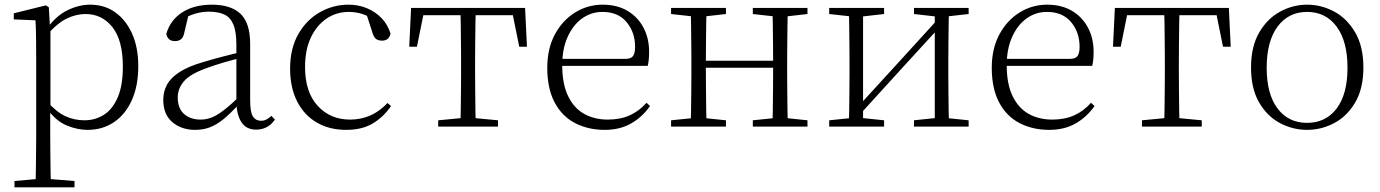

<svg xmlns="http://www.w3.org/2000/svg" viewBox="-20 -542 5909 822"><path d="M42 260V233L154 223H175L299 233V260ZM132 260Q133 229 133.5 189.5Q134 150 134.5 108.5Q135 67 135 32V-278Q135 -330 134.5 -374Q134 -418 132 -455L39 -459V-485L176 -519L189 -511L194 -425L196 -420V-80L195 -71V32Q195 66 195.5 107.5Q196 149 196.5 189Q197 229 198 260ZM355 14Q312 14 266.5 -4.5Q221 -23 182 -75H169L181 -108Q222 -62 260 -44.5Q298 -27 342 -27Q387 -27 424 -50Q461 -73 483.5 -124Q506 -175 506 -257Q506 -369 461.5 -425.5Q417 -482 346 -482Q306 -482 265.5 -462.5Q225 -443 178 -389L169 -420H181Q221 -475 269.5 -498.5Q318 -522 366 -522Q427 -522 473 -489.5Q519 -457 545.5 -398Q572 -339 572 -259Q572 -175 544.5 -113.5Q517 -52 468 -19Q419 14 355 14Z M815 14Q757 14 718 -19Q679 -52 679 -114Q679 -151 695.5 -180.5Q712 -210 749.5 -234Q787 -258 849 -276Q892 -289 936.5 -300.5Q981 -312 1021 -321V-297Q981 -287 939.5 -275Q898 -263 861 -249Q794 -225 767.5 -194Q741 -163 741 -125Q741 -78 768 -54Q795 -30 839 -30Q864 -30 887.5 -39.5Q911 -49 940.5 -72Q970 -95 1010 -134L1016 -89H997Q965 -55 937 -32Q909 -9 880 2.5Q851 14 815 14ZM1077 13Q1035 13 1014.5 -17.5Q994 -48 992 -102V-106V-350Q992 -407 979 -437.5Q966 -468 940 -480Q914 -492 874 -492Q844 -492 814 -483Q784 -474 752 -454L788 -482L769 -402Q765 -382 755 -374Q745 -366 729 -366Q698 -366 692 -397Q709 -456 760 -489Q811 -522 887 -522Q969 -522 1010 -482.5Q1051 -443 1051 -354V-113Q1051 -61 1063 -43Q1075 -25 1097 -25Q1110 -25 1120 -30Q1130 -35 1142 -46L1157 -30Q1142 -8 1121.5 2.5Q1101 13 1077 13Z M1462 14Q1390 14 1336 -17.5Q1282 -49 1252 -108Q1222 -167 1222 -248Q1222 -335 1257.5 -396.5Q1293 -458 1350 -490Q1407 -522 1472 -522Q1514 -522 1550.5 -507Q1587 -492 1613.5 -464.5Q1640 -437 1652 -398Q1645 -368 1616 -368Q1598 -368 1588.5 -376.5Q1579 -385 1574 -404L1546 -490L1589 -452Q1558 -474 1530 -482.5Q1502 -491 1473 -491Q1420 -491 1377.5 -462Q1335 -433 1310.5 -380.5Q1286 -328 1286 -255Q1286 -148 1340 -89Q1394 -30 1479 -30Q1524 -30 1564 -47Q1604 -64 1639 -101L1654 -88Q1622 -41 1576 -13.5Q1530 14 1462 14Z M1732 -342 1740 -508H2228L2236 -342H2203L2170 -505L2203 -477H1765L1798 -505L1765 -342ZM1856 0V-27L1972 -38H1996L2112 -27V0ZM1951 0Q1952 -24 1952.5 -64.5Q1953 -105 1953.5 -148.5Q1954 -192 1954 -226V-283Q1954 -316 1953.5 -359.5Q1953 -403 1952.5 -443.5Q1952 -484 1951 -508H2017Q2016 -484 2015.5 -443.5Q2015 -403 2014.5 -359.5Q2014 -316 2014 -283V-226Q2014 -192 2014.5 -148.5Q2015 -105 2015.5 -64.5Q2016 -24 2017 0Z M2569 14Q2498 14 2442 -15Q2386 -44 2354.5 -103.5Q2323 -163 2323 -252Q2323 -334 2355.5 -394.5Q2388 -455 2442 -488.5Q2496 -522 2560 -522Q2622 -522 2666.5 -495.5Q2711 -469 2735 -423.5Q2759 -378 2759 -320Q2759 -283 2753 -260H2353V-290H2658Q2682 -290 2690.5 -302.5Q2699 -315 2699 -341Q2699 -404 2662.5 -447.5Q2626 -491 2559 -491Q2511 -491 2472 -463Q2433 -435 2410 -383.5Q2387 -332 2387 -263Q2387 -183 2412 -131Q2437 -79 2481 -54.5Q2525 -30 2582 -30Q2635 -30 2675.5 -48Q2716 -66 2748 -102L2763 -88Q2730 -41 2682 -13.5Q2634 14 2569 14Z M2937 0Q2938 -24 2938.5 -64.5Q2939 -105 2939.5 -148.5Q2940 -192 2940 -226V-283Q2940 -316 2939.5 -359.5Q2939 -403 2938.5 -443.5Q2938 -484 2937 -508H3005Q3004 -484 3003.5 -443Q3003 -402 3002.5 -357Q3002 -312 3002 -275V-256Q3002 -207 3002.5 -157Q3003 -107 3003.5 -65.5Q3004 -24 3005 0ZM3286 0Q3288 -24 3288.5 -65.5Q3289 -107 3289.5 -157Q3290 -207 3290 -256V-275Q3290 -312 3289.5 -357Q3289 -402 3288.5 -443Q3288 -484 3286 -508H3353Q3352 -484 3351.5 -443.5Q3351 -403 3350.5 -359.5Q3350 -316 3350 -283V-226Q3350 -192 3350.5 -148.5Q3351 -105 3351.5 -64.5Q3352 -24 3353 0ZM2853 0V-27L2962 -38H2982L3088 -27V0ZM2853 -482V-508H3088V-482L2982 -470H2962ZM3203 0V-27L3311 -38H3332L3437 -27V0ZM3203 -482V-508H3437V-482L3332 -470H3311ZM2970 -252V-282H3320V-252Z M3530 0V-27L3638 -38H3659L3765 -27V0ZM3893 0V-27L3998 -38H4019L4127 -27V0ZM3614 0Q3615 -24 3615.5 -64.5Q3616 -105 3616.5 -148.5Q3617 -192 3617 -226V-283Q3617 -316 3616.5 -359.5Q3616 -403 3615.5 -443.5Q3615 -484 3614 -508H3675V0ZM3655 -45 3625 -61H3631L3815 -262L4000 -465L4028 -447H4022L3838 -246ZM3982 0V-508H4043Q4042 -484 4041.5 -443.5Q4041 -403 4040.5 -359.5Q4040 -316 4040 -283V-226Q4040 -192 4040.5 -148.5Q4041 -105 4041.5 -64.5Q4042 -24 4043 0ZM3530 -482V-508H3765V-482L3660 -470H3639ZM3893 -482V-508H4127V-482L4020 -470H3999Z M4472 14Q4401 14 4345 -15Q4289 -44 4257.5 -103.5Q4226 -163 4226 -252Q4226 -334 4258.5 -394.5Q4291 -455 4345 -488.5Q4399 -522 4463 -522Q4525 -522 4569.5 -495.5Q4614 -469 4638 -423.5Q4662 -378 4662 -320Q4662 -283 4656 -260H4256V-290H4561Q4585 -290 4593.5 -302.5Q4602 -315 4602 -341Q4602 -404 4565.5 -447.5Q4529 -491 4462 -491Q4414 -491 4375 -463Q4336 -435 4313 -383.5Q4290 -332 4290 -263Q4290 -183 4315 -131Q4340 -79 4384 -54.5Q4428 -30 4485 -30Q4538 -30 4578.5 -48Q4619 -66 4651 -102L4666 -88Q4633 -41 4585 -13.5Q4537 14 4472 14Z M4745 -342 4753 -508H5241L5249 -342H5216L5183 -505L5216 -477H4778L4811 -505L4778 -342ZM4869 0V-27L4985 -38H5009L5125 -27V0ZM4964 0Q4965 -24 4965.5 -64.5Q4966 -105 4966.5 -148.5Q4967 -192 4967 -226V-283Q4967 -316 4966.5 -359.5Q4966 -403 4965.5 -443.5Q4965 -484 4964 -508H5030Q5029 -484 5028.5 -443.5Q5028 -403 5027.5 -359.5Q5027 -316 5027 -283V-226Q5027 -192 5027.5 -148.5Q5028 -105 5028.5 -64.5Q5029 -24 5030 0Z M5576 14Q5515 14 5460 -15Q5405 -44 5370.5 -103.5Q5336 -163 5336 -253Q5336 -343 5371 -403Q5406 -463 5461 -492.5Q5516 -522 5576 -522Q5637 -522 5692 -492.5Q5747 -463 5782 -403Q5817 -343 5817 -253Q5817 -163 5782 -103.5Q5747 -44 5692 -15Q5637 14 5576 14ZM5576 -16Q5656 -16 5702.5 -77.5Q5749 -139 5749 -252Q5749 -365 5702.5 -428Q5656 -491 5576 -491Q5496 -491 5449.5 -428Q5403 -365 5403 -252Q5403 -139 5449.5 -77.5Q5496 -16 5576 -16Z"/></svg>

Font: Noto Serif HK
Style: Regular
Weight: 200
Designer: Ryoko NISHIZUKA 西塚涼子 (kana & ideographs); Frank Grießhammer (Latin, Greek & Cyrillic); Wenlong ZHANG 张文龙 (bopomofo); San
Foundry: Adobe
Version: Version 2.001;hotconv 1.1.0;makeotfexe 2.6.0